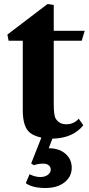

<svg xmlns="http://www.w3.org/2000/svg" viewBox="-20 -684 446 961"><path d="M109 233 128 188Q155 202 182 202Q205 202 219.5 191Q234 180 234 165Q234 151 223.5 143Q213 135 196 135Q171 135 150 143L136 134L187 5Q150 -4 132 -18Q94 -46 94 -132V-480H23L17 -511L218 -664L249 -659V-530H404L389 -480H249V-166Q249 -105 259 -90Q276 -62 312 -62Q350 -62 374 -90L397 -57Q345 8 242 10L224 58Q276 58 307.5 85.5Q339 113 339 156Q339 200 303 228.5Q267 257 207 257Q143 257 109 233Z"/></svg>

Font: Libre Caslon Text
Style: Bold
Weight: 700
Designer: Pablo Impallari, Rodrigo Fuenzalida
Foundry: Pablo Impallari, Rodrigo Fuenzalida
Version: Version 1.002